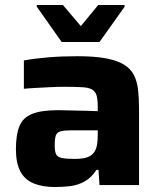

<svg xmlns="http://www.w3.org/2000/svg" viewBox="-20 -744 648 772"><path d="M201 8Q151 8 115.5 -6.5Q80 -21 62 -54.5Q44 -88 44 -144Q44 -202 58 -236.5Q72 -271 109 -286Q146 -301 214 -301Q223 -301 241.5 -300.5Q260 -300 283 -299.5Q306 -299 329.5 -298.5Q353 -298 373 -297V-316Q373 -345 368 -361Q363 -377 349.5 -384.5Q336 -392 308.5 -393.5Q281 -395 236 -395Q212 -395 182 -393.5Q152 -392 123.5 -390.5Q95 -389 76 -387V-501Q120 -509 174.5 -513.5Q229 -518 291 -518Q360 -518 405.5 -509.5Q451 -501 478 -484.5Q505 -468 518 -443Q531 -418 535 -384Q539 -350 539 -308V0H380L376 -61H368Q347 -29 319.5 -14Q292 1 261.5 4.5Q231 8 201 8ZM281 -105Q301 -105 317 -108Q333 -111 344 -118Q355 -125 361 -136Q368 -148 370.5 -164Q373 -180 373 -201V-220H267Q238 -220 223.5 -216Q209 -212 204.5 -199.5Q200 -187 200 -160Q200 -137 205 -125Q210 -113 227.5 -109Q245 -105 281 -105ZM228 -575 128 -717V-724H233L305 -639L375 -724H481V-717L380 -575Z"/></svg>

Font: Saira SemiExpanded
Style: Bold
Weight: 700
Width: 6
Designer: Hector Gatti with collaboration of the Omnibus-Type team
Foundry: Omnibus-Type
Version: Version 1.101